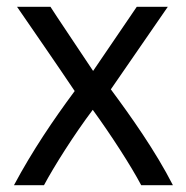

<svg xmlns="http://www.w3.org/2000/svg" viewBox="-20 -541 546 563"><path d="M252 -219C197 -146 139 -54 109 2H21C75 -99 136 -189 199 -274C144 -356 87 -438 30 -521H128C131 -515 250 -338 253 -333L381 -521H472L305 -279C363 -201 436 -98 487 2H394C364 -55 305 -146 252 -219Z"/></svg>

Font: Repo Regular
Style: Regular
Weight: 400
Designer: Stefan Peev
Foundry: Context Ltd
Version: Version 1.502